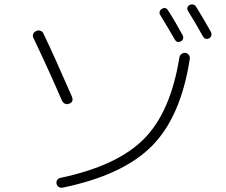

<svg xmlns="http://www.w3.org/2000/svg" viewBox="-20 -843 1040 883"><path d="M258 -25Q519 -80 642 -204Q765 -328 805 -579Q807 -589 815 -595Q823 -601 833 -600Q843 -598 848.5 -590.5Q854 -583 853 -573Q812 -306 678.5 -171.5Q545 -37 268 20Q258 22 250 16.5Q242 11 240 2Q238 -7 243 -15Q248 -23 258 -25ZM812 -653Q794 -644 784 -661Q757 -708 717 -774Q712 -781 714.5 -789.5Q717 -798 724 -802Q742 -813 753 -795Q783 -749 820 -681Q824 -673 822 -665Q820 -657 812 -653ZM852 -820Q860 -824 868.5 -822Q877 -820 882 -812Q923 -745 950 -696Q954 -688 952 -679.5Q950 -671 942 -667Q924 -658 913 -676Q880 -736 845 -792Q835 -810 852 -820ZM265 -380Q204 -521 134 -668Q129 -677 132.5 -686.5Q136 -696 146 -700Q156 -705 166 -701.5Q176 -698 180 -688Q227 -591 311 -398Q320 -374 298 -366Q288 -362 279 -366Q270 -370 265 -380Z"/></svg>

Font: Rounded Mplus 1c Light
Style: Regular
Weight: 300
Version: Version 1.059.20150529